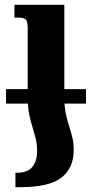

<svg xmlns="http://www.w3.org/2000/svg" viewBox="-20 -512 382 797"><path d="M95 -110V-391Q95 -423 87 -431Q79 -439 55 -439H40V-492H247V-110Q247 -70 253 -41.5Q259 -13 266.5 10.5Q274 34 280 57.5Q286 81 286 111Q286 185 235.5 225Q185 265 63 265H44V205H51Q95 205 114.5 180.5Q134 156 134 116Q134 86 128 62.5Q122 39 114.5 15Q107 -9 101 -38.5Q95 -68 95 -110ZM5 -142H337V-82H5Z"/></svg>

Font: Noto Serif Armenian
Style: Bold
Weight: 700
Version: Version 2.007